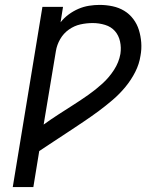

<svg xmlns="http://www.w3.org/2000/svg" viewBox="-20 -763 640 783"><path d="M32 0 153 -735H237L227 -672Q241 -690 260 -704Q279 -718 300 -727Q321 -736 343 -739.5Q365 -743 386 -743Q413 -743 439 -737.5Q465 -732 486.5 -719Q508 -706 523.5 -685.5Q539 -665 546.5 -640.5Q554 -616 556 -589.5Q558 -563 553 -536Q548 -502 531.5 -469.5Q515 -437 491.5 -408.5Q468 -380 440 -356Q412 -332 383 -310.5Q354 -289 323.5 -268.5Q293 -248 262 -227.5Q231 -207 200.5 -187Q170 -167 140 -147L116 0ZM158 -255Q187 -276 218 -296Q249 -316 279.5 -335.5Q310 -355 340 -376Q370 -397 397.5 -422Q425 -447 445 -478Q465 -509 471 -543Q475 -569 469.5 -594Q464 -619 448.5 -636.5Q433 -654 408.5 -661.5Q384 -669 358 -669Q333 -669 308 -663.5Q283 -658 261 -642.5Q239 -627 225.5 -603.5Q212 -580 208 -555Z"/></svg>

Font: Iosevka Extended
Style: Italic
Weight: 400
Width: 7
Italic angle: -9°
Monospace: yes
Designer: Belleve Invis
Foundry: Belleve Invis
Version: Version 32.5.0; ttfautohint (v1.8.4)